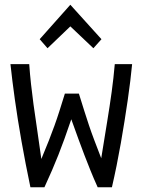

<svg xmlns="http://www.w3.org/2000/svg" viewBox="-20 -788 600 808"><path d="M108 0Q87 -100 70.5 -193.5Q54 -287 42.5 -369.5Q31 -452 24 -518H103Q106 -475 110.5 -434.5Q115 -394 121 -349Q127 -304 135.5 -248.5Q144 -193 154 -119Q173 -164 186 -197.5Q199 -231 209.5 -260Q220 -289 230 -320.5Q240 -352 253 -394H312Q325 -352 335 -320.5Q345 -289 354.5 -260.5Q364 -232 376.5 -199Q389 -166 406 -122Q420 -209 431 -276Q442 -343 450 -401.5Q458 -460 463 -518H536Q530 -453 517.5 -366.5Q505 -280 488.5 -185.5Q472 -91 451 0H391Q373 -40 360 -72.5Q347 -105 335 -136Q323 -167 310 -203Q297 -239 280 -286Q264 -239 251 -203Q238 -167 225.5 -135.5Q213 -104 199 -71.5Q185 -39 167 0ZM180 -585 147 -623 276 -768 407 -623 373 -585 276 -677Z"/></svg>

Font: Ubuntu Sans Mono
Style: Regular
Weight: 400
Monospace: yes
Designer: Dalton Maag Ltd
Foundry: Dalton Maag Ltd
Version: Version 1.006